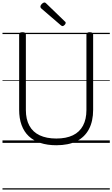

<svg xmlns="http://www.w3.org/2000/svg" viewBox="-20 -1149 903 1544"><path d="M433 19Q361 19 305 0.5Q249 -18 211 -54Q173 -90 153.5 -143.5Q134 -197 134 -266V-871Q134 -881 140 -885.5Q146 -890 160 -890Q175 -890 181.5 -885.5Q188 -881 188 -871V-264Q188 -190 216 -138.5Q244 -87 299 -61Q354 -35 433 -35Q512 -35 566 -61Q620 -87 647.5 -138.5Q675 -190 675 -264V-871Q675 -881 681.5 -885.5Q688 -890 702 -890Q729 -890 729 -871V-266Q729 -174 695 -110Q661 -46 595.5 -13.5Q530 19 433 19ZM483 -939Q479 -939 476.5 -941Q474 -943 469 -946L312 -1081Q307 -1086 306 -1089Q305 -1092 305 -1096Q305 -1103 310.5 -1110.5Q316 -1118 323.5 -1123.5Q331 -1129 338 -1129Q342 -1129 345.5 -1126.5Q349 -1124 353 -1120L502 -976Q507 -973 507.5 -969.5Q508 -966 508 -964Q508 -957 499 -948Q490 -939 483 -939ZM0 365H863V375H0ZM0 -20H863V0H0ZM0 -505H863V-500H0ZM0 -885H863V-875H0Z"/></svg>

Font: Playwrite IT Moderna Guides
Style: Regular
Weight: 400
Designer: Veronika Burian, José Scaglione
Foundry: TypeTogether
Version: Version 1.003